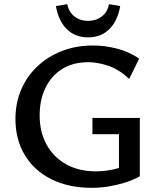

<svg xmlns="http://www.w3.org/2000/svg" viewBox="-20 -888 761 920"><path d="M420 12Q308 12 225.5 -29.5Q143 -71 98.5 -145.5Q54 -220 54 -318Q54 -394 81.5 -458.5Q109 -523 159 -570Q209 -617 276.5 -643.5Q344 -670 426 -670Q484 -670 542.5 -654.5Q601 -639 647 -607L599 -510Q551 -555 499.5 -572.5Q448 -590 403 -590Q330 -590 278 -557.5Q226 -525 198 -467.5Q170 -410 170 -335Q170 -255 203.5 -194.5Q237 -134 297.5 -100.5Q358 -67 438 -67Q482 -67 525 -76.5Q568 -86 605 -108L550 -44V-245H423V-323H650V-43Q617 -25 578.5 -13Q540 -1 500 5.5Q460 12 420 12ZM402 -709Q340 -709 300 -748.5Q260 -788 248 -859L302 -868Q310 -830 337 -809Q364 -788 402 -788Q440 -788 467.5 -809Q495 -830 502 -868L556 -859Q544 -788 504 -748.5Q464 -709 402 -709Z"/></svg>

Font: Ysabeau SemiBold
Style: Regular
Weight: 600
Designer: Christian Thalmann (Catharsis Fonts)
Version: Version 2.000;gftools[0.9.27.dev2+g8671c4b]